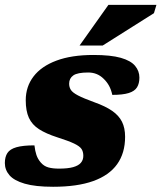

<svg xmlns="http://www.w3.org/2000/svg" viewBox="-22 -736 650 772"><path d="M116.5 -151.5Q119 -129 124.5 -112.8Q130 -96.5 142 -82.5Q154.5 -68 172 -63Q189.5 -58 215 -58Q251 -58 272.2 -64Q293.5 -70 303.2 -81.5Q313 -93 313 -109.5Q313 -126 305.8 -137Q298.5 -148 276 -158.8Q253.5 -169.5 208 -184Q163 -198.5 135 -216.5Q107 -234.5 94.2 -262.2Q81.5 -290 81.5 -333Q81.5 -387.5 112.8 -428.5Q144 -469.5 204.8 -492.2Q265.5 -515 354 -515Q423.5 -515 463.8 -503.5Q504 -492 521.2 -471.2Q538.5 -450.5 538.5 -424Q538.5 -400.5 529 -385Q519.5 -369.5 495.8 -362Q472 -354.5 429.5 -354.5Q425 -375.5 416.5 -391Q408 -406.5 395 -419Q382 -432 366.5 -438.2Q351 -444.5 332.5 -444.5Q289.5 -444.5 272.8 -432.8Q256 -421 256 -399.5Q256 -385.5 262.8 -374.8Q269.5 -364 291.2 -352.5Q313 -341 357 -325Q402 -309 429 -290.2Q456 -271.5 468.5 -246.5Q481 -221.5 481 -186Q481 -120.5 449 -75.8Q417 -31 352.8 -8Q288.5 15 191.5 15Q120 15 77.2 2.5Q34.5 -10 16 -31.5Q-2.5 -53 -2.5 -80.5Q-2.5 -105 7.8 -120.8Q18 -136.5 44 -144Q70 -151.5 116.5 -151.5ZM298 -553 414 -716.5H607L597 -683L391 -553Z"/></svg>

Font: Newsreader 9pt ExtraBold
Style: Italic
Weight: 800
Italic angle: -17°
Designer: Hugues Gentile
Foundry: Production Type
Version: Version 1.003